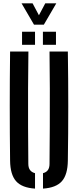

<svg xmlns="http://www.w3.org/2000/svg" viewBox="-20 -1104 460 1132"><path d="M39.5 -157Q37.5 -317 37.5 -478.8Q37.5 -640.5 39.5 -800H147.5Q146 -693.5 145.5 -581.2Q145 -469 145.5 -356.8Q146 -244.5 147 -138Q147 -115 157 -101.5Q167 -88 186.5 -83V8Q109 3 74.8 -35.8Q40.5 -74.5 39.5 -157ZM233.5 8V-83Q253 -88 262.5 -101.5Q272 -115 272 -138Q273 -244.5 273.5 -356.8Q274 -469 273.8 -581.2Q273.5 -693.5 272 -800H380Q382.5 -640.5 382.5 -478.8Q382.5 -317 380 -157Q379 -74.5 345 -35.8Q311 3 233.5 8ZM233 -840V-917H310V-840ZM110 -840V-917H186.5V-840ZM180.5 -958.5 107 -1084.5H172L209.5 -1014L247 -1084.5H312L238.5 -958.5Z"/></svg>

Font: Big Shoulders Stencil Display Thin
Style: Bold
Weight: 700
Version: Version 2.001